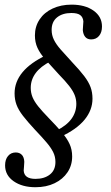

<svg xmlns="http://www.w3.org/2000/svg" viewBox="-20 -602 471 815"><path d="M237.9 -21.8 219.4 -47.6Q262.1 -68.5 283.1 -97.2Q304 -125.8 304 -161.3Q304 -180.6 296.8 -198.8Q289.5 -216.9 273.4 -237.5Q257.3 -258.1 229.8 -286.3Q196 -322.6 173 -348.8Q150 -375 139.1 -398.8Q128.2 -422.6 128.2 -451.6Q128.2 -489.5 148 -519.4Q167.7 -549.2 203.2 -565.7Q238.7 -582.3 283.9 -582.3Q341.1 -582.3 377 -556.9Q412.9 -531.5 412.9 -489.5Q412.9 -464.5 400.4 -449.6Q387.9 -434.7 366.9 -434.7Q350.8 -434.7 341.9 -445.2Q333.1 -455.6 331.5 -474.2Q331.5 -483.9 332.7 -493.5Q333.9 -503.2 333.9 -511.3Q332.3 -529 320.6 -537.9Q308.9 -546.8 283.1 -546.8Q245.2 -546.8 222.2 -528.2Q199.2 -509.7 199.2 -475Q199.2 -453.2 208.5 -433.9Q217.7 -414.5 237.5 -391.9Q257.3 -369.4 286.3 -337.9Q318.5 -304 337.5 -279Q356.5 -254 364.5 -231.9Q372.6 -209.7 372.6 -183.1Q372.6 -134.7 338.7 -93.5Q304.8 -52.4 237.9 -21.8ZM130.6 192.7Q74.2 192.7 37.9 167.3Q1.6 141.9 1.6 100Q1.6 75 14.1 60.1Q26.6 45.2 46.8 45.2Q62.9 45.2 72.6 55.2Q82.3 65.3 83.1 84.7Q83.1 94.4 81.9 104.8Q80.6 115.3 80.6 121.8Q81.5 139.5 94 148.4Q106.5 157.3 130.6 157.3Q168.5 157.3 191.9 138.7Q215.3 120.2 215.3 85.5Q215.3 62.9 205.6 43.5Q196 24.2 177 2Q158.1 -20.2 128.2 -51.6Q96.8 -85.5 77.4 -110.5Q58.1 -135.5 50 -157.7Q41.9 -179.8 41.9 -205.6Q41.9 -254.8 75.8 -295.6Q109.7 -336.3 176.6 -367.7L195.2 -341.9Q152.4 -320.2 131.5 -291.9Q110.5 -263.7 110.5 -229Q110.5 -208.1 118.1 -189.5Q125.8 -171 142.3 -150.4Q158.9 -129.8 184.7 -103.2Q219.4 -67.7 241.9 -41.1Q264.5 -14.5 275.4 9.3Q286.3 33.1 286.3 62.1Q286.3 100 266.5 129.4Q246.8 158.9 211.7 175.8Q176.6 192.7 130.6 192.7Z"/></svg>

Font: Playfair 9pt
Style: Italic
Weight: 400
Italic angle: -15.6°
Designer: Claus Eggers Sørensen
Foundry: Claus Eggers Sørensen
Version: Version 2.001;gftools[0.9.30]